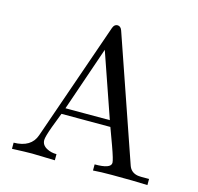

<svg xmlns="http://www.w3.org/2000/svg" viewBox="-101 -796 928 902"><g transform="rotate(15 362.5 -344.5)"><path d="M691.9 0Q629.9 -2.9 518.6 -2.9Q463.4 -2.9 427.2 0V-29.8Q506.3 -29.3 506.3 -58.6Q506.3 -72.8 483.4 -136.2Q468.3 -177.2 453.1 -218.8H215.3Q201.7 -183.1 188 -147.5Q168.9 -95.2 168.9 -79.1Q168.9 -54.2 194.3 -41Q214.8 -29.8 241.7 -29.8V0Q149.4 -2.9 130.4 -2.9Q100.1 -2.9 33.2 0V-29.8Q118.2 -30.8 140.1 -94.7L339.8 -669.4Q346.7 -689 362.3 -689Q377.9 -689 384.8 -669.4L592.3 -68.4Q602.5 -38.6 633.3 -31.7Q645.5 -28.8 691.9 -29.8ZM442.4 -249 334 -562 226.6 -249Z"/></g></svg>

Font: Kurinto Book Core
Style: Regular
Weight: 400
Designer: Kurinto was developed by Clint Goss from a range of fonts that are compatible with the SIL Open Font License Version 1.1
Foundry: Clinton F. Goss
Version: Version 2.196; July 25, 2020